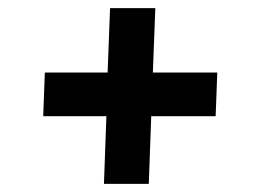

<svg xmlns="http://www.w3.org/2000/svg" viewBox="-20 -539 622 471"><path d="M235 -88 241 -254H86L90 -361H244L250 -519H361L355 -361H513L509 -254H351L345 -88Z"/></svg>

Font: Literata
Style: Bold Italic
Weight: 700
Italic angle: -2°
Designer: Latin by Veronika Burian and Jose Scaglione. Greek by Irene Vlachou. Cyrillic by Vera Evstafieva
Foundry: TypeTogether
Version: Version 3.103;gftools[0.9.29]